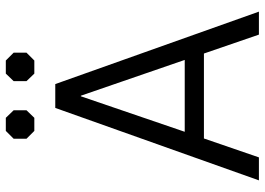

<svg xmlns="http://www.w3.org/2000/svg" viewBox="-145 -765 910 660"><g transform="rotate(-90 310.0 -435.0)"><path d="M269 -700H351L600 0H521L456 -189H164L99 0H20ZM434 -255 311 -612H309L187 -255ZM163 -799V-843L190 -870H235L261 -843V-799L235 -772H190ZM361 -799V-843L387 -870H432L459 -843V-799L432 -772H387Z"/></g></svg>

Font: Chakra Petch
Style: Regular
Weight: 400
Designer: Katatrad Aksorn Co.,Ltd.
Foundry: Cadson Demak Co.,Ltd.
Version: Version 1.000; ttfautohint (v1.6)